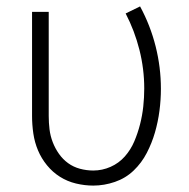

<svg xmlns="http://www.w3.org/2000/svg" viewBox="-20 -567 590 599"><path d="M271 12Q244 12 217 5.5Q190 -1 167 -15.5Q144 -30 126.5 -51.5Q109 -73 98.5 -98Q88 -123 84 -150.5Q80 -178 80 -205V-530H132V-205Q132 -184 134.5 -163.5Q137 -143 144.5 -123.5Q152 -104 164 -87Q176 -70 192.5 -58Q209 -46 229.5 -40.5Q250 -35 271 -35Q299 -35 325 -46.5Q351 -58 369.5 -79Q388 -100 399 -126Q410 -152 417 -179.5Q424 -207 427 -235Q430 -263 430 -291Q430 -352 415 -411.5Q400 -471 372 -525L417 -547Q449 -488 465.5 -422.5Q482 -357 482 -290Q482 -256 477.5 -221.5Q473 -187 463.5 -154Q454 -121 438 -90Q422 -59 397 -35Q372 -11 338.5 0.5Q305 12 271 12Z"/></svg>

Font: Lode Dark Term
Style: Regular
Weight: 400
Monospace: yes
Designer: Belleve Invis
Foundry: Belleve Invis
Version: Version 29.2.0